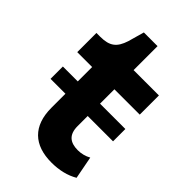

<svg xmlns="http://www.w3.org/2000/svg" viewBox="-201 -711 793 793"><g transform="rotate(45 195.5 -315.0)"><path d="M13 -388H100V-304H13V-232H100V-150C100 -44 158 10 260 10C306 10 346 0 378 -19L359 -118C341 -108 321 -103 301 -103C256 -103 230 -123 230 -173V-232H378V-304H230V-388H378V-500H230V-640H150L130 -569C114 -520 91 -500 35 -500H13Z"/></g></svg>

Font: Gully SemiBold
Style: Regular
Weight: 600
Designer: jaikishan Patel
Foundry: MagicType
Version: Version 1.000;Glyphs 3.2 (3242)